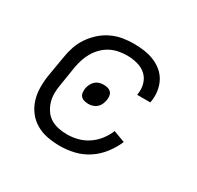

<svg xmlns="http://www.w3.org/2000/svg" viewBox="-121 -669 842 819"><g transform="rotate(30 300.0 -260.0)"><path d="M263 8Q232 8 202 2.5Q172 -3 146.5 -17.5Q121 -32 103 -55Q85 -78 76 -106Q67 -134 66.5 -165.5Q66 -197 71 -228L88 -328Q92 -355 101 -381.5Q110 -408 126 -431.5Q142 -455 163.5 -474.5Q185 -494 211.5 -506.5Q238 -519 265 -523.5Q292 -528 319 -528Q345 -528 370.5 -524.5Q396 -521 419.5 -511.5Q443 -502 462 -486Q481 -470 492 -448.5Q503 -427 506.5 -401.5Q510 -376 505 -349V-346H440V-348Q445 -375 438 -400Q431 -425 413 -441Q395 -457 370 -463.5Q345 -470 319 -470Q299 -470 278.5 -466Q258 -462 239.5 -452.5Q221 -443 205.5 -428Q190 -413 179 -395Q168 -377 161.5 -357.5Q155 -338 151 -318L135 -218Q131 -197 131 -175Q131 -153 137 -133.5Q143 -114 154.5 -97Q166 -80 183 -69.5Q200 -59 221 -54.5Q242 -50 264 -50Q290 -50 316 -56.5Q342 -63 365.5 -78.5Q389 -94 406.5 -116.5Q424 -139 434 -164L491 -143Q477 -110 454 -80Q431 -50 400 -29.5Q369 -9 333.5 -0.5Q298 8 263 8ZM279 -208Q269 -208 259 -210.5Q249 -213 242 -220Q235 -227 234 -237.5Q233 -248 234 -258Q236 -269 241 -279.5Q246 -290 254 -297.5Q262 -305 272.5 -308.5Q283 -312 294 -312Q304 -312 314.5 -309.5Q325 -307 331.5 -300Q338 -293 339.5 -282.5Q341 -272 339 -262Q337 -251 332.5 -240.5Q328 -230 319.5 -222.5Q311 -215 300.5 -211.5Q290 -208 279 -208Z"/></g></svg>

Font: Iosevka Etoile Light
Style: Italic
Weight: 300
Italic angle: -9°
Designer: Belleve Invis
Foundry: Belleve Invis
Version: Version 22.1.2; ttfautohint (v1.8.4)